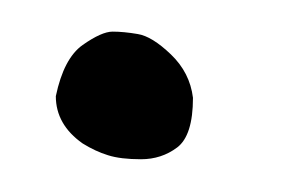

<svg xmlns="http://www.w3.org/2000/svg" viewBox="-20 -294 181 119"><path d="M14.6 -234.4Q19.5 -257.8 31.2 -266.1Q43 -274.4 49.8 -274.4Q56.6 -274.4 65.4 -272.9Q74.2 -271.5 85.9 -260.3Q97.7 -249 99.6 -233.4Q99.6 -210 89.8 -202.6Q80.1 -195.3 67.4 -195.3Q54.7 -195.3 46.9 -197.8Q39.1 -200.2 31.2 -205.1Q14.6 -216.8 14.6 -234.4Z"/></svg>

Font: Architects Daughter
Style: Regular
Weight: 400
Designer: Kimberly Geswein
Foundry: Kimberly Geswein
Version: Version 1.003 2010